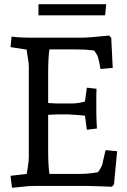

<svg xmlns="http://www.w3.org/2000/svg" viewBox="-20 -884 602 913"><path d="M351 -337 304 -340H251Q241 -340 209 -338V-167Q209 -99 215 -57H359Q400 -57 446 -65Q460 -84 467 -103Q468 -111 474.5 -137.5Q481 -164 482 -170L537 -165L522 -7L512 4L458 2Q402 0 389 0H150Q116 0 78 5L37 9L30 -48L107 -57Q108 -66 112.5 -91.5Q117 -117 117 -137V-568Q117 -583 112.5 -608.5Q108 -634 107 -648L30 -660L35 -710L63 -707Q95 -705 120 -705H376Q402 -705 499 -715L509 -704L516 -561L458 -556Q450 -599 446 -612Q442 -625 427 -644Q389 -649 346 -649H215Q209 -609 209 -538V-394Q243 -392 251 -392H324Q348 -392 384 -401L393 -467L439 -462Q438 -450 438 -429V-382Q438 -330 439 -309L441 -273L393 -267L384 -334ZM163 -811V-864H485L480 -811Z"/></svg>

Font: Andada
Style: Regular
Weight: 400
Designer: Carolina Giovagnoli
Foundry: Carolina Giovagnoli
Version: Version 1.002